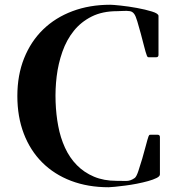

<svg xmlns="http://www.w3.org/2000/svg" viewBox="-20 -774 748 808"><path d="M647 -543Q647 -533 637 -533H607Q602 -533 601 -534.5Q600 -536 598 -540Q593 -553 586.5 -579Q580 -605 572.5 -632.5Q565 -660 558 -683.5Q551 -707 545 -715Q538 -725 527 -727Q513 -729 500 -728Q487 -727 473 -727Q411 -727 366 -704.5Q321 -682 290.5 -644Q260 -606 242.5 -556Q225 -506 218.5 -452.5Q212 -399 214 -345Q216 -291 225 -244Q234 -195 253.5 -152.5Q273 -110 303.5 -79Q334 -48 375.5 -30.5Q417 -13 470 -13Q491 -13 510 -12.5Q529 -12 547 -25Q554 -30 562 -53.5Q570 -77 578.5 -106Q587 -135 594 -162Q601 -189 605 -200Q607 -204 608 -205.5Q609 -207 614 -207H643Q653 -207 653 -197V-40Q653 -32 639 -25Q625 -18 603.5 -12Q582 -6 556.5 -1Q531 4 507 7Q483 10 464 12Q445 14 437 14Q350 14 279 -13Q208 -40 157.5 -90.5Q107 -141 80 -212Q53 -283 53 -370Q53 -458 81.5 -529Q110 -600 161.5 -650Q213 -700 285 -727Q357 -754 444 -754Q455 -754 488 -750.5Q521 -747 556.5 -740.5Q592 -734 619.5 -725.5Q647 -717 647 -707Z"/></svg>

Font: SoukouMincho
Style: Regular
Weight: 400
Designer: Dr. Ken Lunde (project architect, glyph set definition & overall production); Masataka HATTORI  (production & ideograph 
Foundry: Adobe Systems Incorporated
Version: Version 1.00